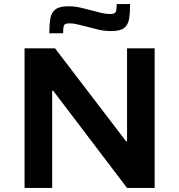

<svg xmlns="http://www.w3.org/2000/svg" viewBox="-20 -926 883 946"><path d="M101 0V-688H251L601 -230H606V-688H742V0H606L242 -479H237V0ZM223 -762Q223 -805 228 -834.5Q233 -864 253 -879.5Q273 -895 316 -895Q348 -895 378.5 -888Q409 -881 438 -873Q461 -867 481 -862Q501 -857 522 -857Q546 -857 550.5 -867.5Q555 -878 555 -906H621Q621 -863 616 -833Q611 -803 591.5 -788Q572 -773 529 -773Q494 -773 465 -780Q436 -787 406 -795Q382 -801 361 -806Q340 -811 323 -811Q299 -811 295 -800.5Q291 -790 291 -762Z"/></svg>

Font: Saira Expanded SemiBold
Style: Regular
Weight: 600
Width: 7
Designer: Hector Gatti with collaboration of the Omnibus-Type team
Foundry: Omnibus-Type
Version: Version 1.100; ttfautohint (v1.8.3)